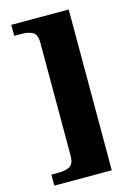

<svg xmlns="http://www.w3.org/2000/svg" viewBox="-132 -828 717 1024"><g transform="rotate(-15 227.0 -316.0)"><path d="M353.5 -759.8V127.9H36.6V66.9H79.6Q113.8 66.9 137.7 54.4Q161.6 42 161.6 -4.9V-627Q161.6 -673.8 137.7 -686.5Q113.8 -699.2 79.6 -699.2H36.6V-759.8Z"/></g></svg>

Font: Koh Santepheap Black
Style: Regular
Weight: 900
Designer: Danh Hong
Version: Version 2.002; ttfautohint (v1.8.3)